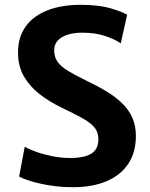

<svg xmlns="http://www.w3.org/2000/svg" viewBox="-20 -771 624 799"><path d="M284 8Q232.5 8 186.5 0.5Q140.5 -7 107 -17.5Q73.5 -28 59.5 -36.5L83 -160.5Q101.5 -149.5 131.8 -138.8Q162 -128 198.5 -120.8Q235 -113.5 272 -113.5Q331.5 -113.5 360.5 -132Q389.5 -150.5 389.5 -191.5Q389.5 -220.5 373.5 -240.2Q357.5 -260 323.2 -279Q289 -298 234.5 -324Q188 -346.5 147 -377.5Q106 -408.5 80.5 -451.5Q55 -494.5 55 -552Q55 -604 75.2 -641.8Q95.5 -679.5 131 -703.8Q166.5 -728 213.2 -739.5Q260 -751 313.5 -751Q390.5 -751 440 -736.5Q489.5 -722 509 -709.5L482.5 -590.5Q459 -607.5 417.5 -621.2Q376 -635 322.5 -635Q287 -635 260.8 -626.5Q234.5 -618 220 -601.8Q205.5 -585.5 205.5 -562Q205.5 -534 219.2 -514.2Q233 -494.5 263 -476.2Q293 -458 341 -434.5Q384.5 -414 421.5 -391.8Q458.5 -369.5 486.5 -343Q514.5 -316.5 530 -282.5Q545.5 -248.5 545.5 -204.5Q545.5 -137.5 514 -89.8Q482.5 -42 423.8 -17Q365 8 284 8Z"/></svg>

Font: Koeln Type Sans
Style: Bold
Weight: 700
Designer: Eben Sorkin
Foundry: Eben Sorkin
Version: Version 2.001